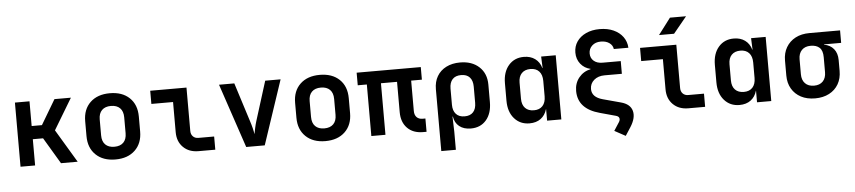

<svg xmlns="http://www.w3.org/2000/svg" viewBox="-50 -1119 7301 1640"><g transform="rotate(-5 3600.0 -298.5)"><path d="M86 0V-550H211V-338H299L425 -550H566L406 -284L576 0H433L299 -225H211V0Z M900 9Q794 9 732 -50.5Q670 -110 670 -211V-339Q670 -441 732 -500Q794 -559 900 -559Q1006 -559 1068 -500Q1130 -441 1130 -339V-211Q1130 -110 1068 -50.5Q1006 9 900 9ZM900 -100Q950 -100 977.5 -127.5Q1005 -155 1005 -207V-343Q1005 -395 977.5 -422.5Q950 -450 900 -450Q850 -450 822.5 -422.5Q795 -395 795 -343V-207Q795 -155 822.5 -127.5Q850 -100 900 -100Z M1612 0Q1531 0 1481.5 -49Q1432 -98 1432 -178V-437H1246V-550H1557V-178Q1557 -149 1574.5 -131Q1592 -113 1621 -113H1756V0Z M2021 0 1836 -550H1967L2073 -216Q2083 -186 2090.5 -155.5Q2098 -125 2101 -103Q2105 -125 2111.5 -155.5Q2118 -186 2127 -215L2232 -550H2364L2180 0Z M2700 9Q2594 9 2532 -50.5Q2470 -110 2470 -211V-339Q2470 -441 2532 -500Q2594 -559 2700 -559Q2806 -559 2868 -500Q2930 -441 2930 -339V-211Q2930 -110 2868 -50.5Q2806 9 2700 9ZM2700 -100Q2750 -100 2777.5 -127.5Q2805 -155 2805 -207V-343Q2805 -395 2777.5 -422.5Q2750 -450 2700 -450Q2650 -450 2622.5 -422.5Q2595 -395 2595 -343V-207Q2595 -155 2622.5 -127.5Q2650 -100 2700 -100Z M3537 5Q3452 5 3402.5 -45.5Q3353 -96 3353 -182V-442H3215V0H3094V-442H3016V-550H3566V-442H3474V-182Q3474 -147 3492.5 -128Q3511 -109 3543 -109H3567V5Z M3678 180V-350Q3678 -414 3705.5 -461Q3733 -508 3784 -534Q3835 -560 3903 -560Q4005 -560 4066.5 -503Q4128 -446 4128 -350V-201Q4128 -104 4079 -47Q4030 10 3947 10Q3886 10 3848 -20.5Q3810 -51 3802 -105H3799L3803 26V180ZM3903 -98Q3951 -98 3976.5 -126Q4002 -154 4002 -206V-344Q4002 -396 3976.5 -424Q3951 -452 3903 -452Q3854 -452 3828.5 -424Q3803 -396 3803 -344V-206Q3803 -155 3829 -126.5Q3855 -98 3903 -98Z M4450 10Q4370 10 4320 -47Q4270 -104 4270 -200V-349Q4270 -446 4319.5 -503Q4369 -560 4450 -560Q4507 -560 4546 -531.5Q4585 -503 4600 -451H4602L4598 -550H4723V0H4601V-99H4600Q4585 -47 4546.5 -18.5Q4508 10 4450 10ZM4497 -98Q4545 -98 4571.5 -127Q4598 -156 4598 -209V-341Q4598 -394 4571.5 -423Q4545 -452 4497 -452Q4449 -452 4422 -424Q4395 -396 4395 -344V-206Q4395 -154 4422 -126Q4449 -98 4497 -98Z M5116 -633Q5070 -633 5041.5 -606.5Q5013 -580 5013 -540Q5013 -500 5041 -476Q5069 -452 5116 -452H5272V-343H5124Q5068 -343 5033 -313Q4998 -283 4998 -236Q4998 -166 5090 -141L5242 -100Q5322 -79 5338 -19.5Q5354 40 5305 117L5259 188L5165 137L5211 66Q5223 47 5218 31.5Q5213 16 5190 10L5055 -27Q4870 -77 4870 -231Q4870 -298 4909 -345.5Q4948 -393 5010 -406V-408Q4957 -420 4924.5 -460.5Q4892 -501 4892 -558Q4892 -611 4920 -652Q4948 -693 4998.5 -716.5Q5049 -740 5116 -740Q5183 -740 5234 -717Q5285 -694 5314.5 -653.5Q5344 -613 5347 -560H5222Q5218 -592 5189.5 -612.5Q5161 -633 5116 -633Z M5812 0Q5731 0 5681.5 -49Q5632 -98 5632 -178V-437H5446V-550H5757V-178Q5757 -149 5774.5 -131Q5792 -113 5821 -113H5956V0ZM5617 -645 5723 -785H5861L5746 -645Z M6250 10Q6170 10 6120 -47Q6070 -104 6070 -200V-349Q6070 -446 6119.5 -503Q6169 -560 6250 -560Q6307 -560 6346 -531.5Q6385 -503 6400 -451H6402L6398 -550H6523V0H6401V-99H6400Q6385 -47 6346.5 -18.5Q6308 10 6250 10ZM6297 -98Q6345 -98 6371.5 -127Q6398 -156 6398 -209V-341Q6398 -394 6371.5 -423Q6345 -452 6297 -452Q6249 -452 6222 -424Q6195 -396 6195 -344V-206Q6195 -154 6222 -126Q6249 -98 6297 -98Z M6899 10Q6829 10 6778 -17Q6727 -44 6698.5 -92.5Q6670 -141 6670 -206V-334Q6670 -399 6698.5 -447.5Q6727 -496 6778 -523Q6829 -550 6899 -550H7161V-443H7014V-440Q7067 -431 7097 -394Q7127 -357 7127 -299V-206Q7127 -141 7099 -92.5Q7071 -44 7019.5 -17Q6968 10 6899 10ZM6899 -99Q6948 -99 6975 -127.5Q7002 -156 7002 -206V-334Q7002 -391 6975 -416Q6948 -441 6899 -441Q6850 -441 6822.5 -412.5Q6795 -384 6795 -334V-206Q6795 -156 6822.5 -127.5Q6850 -99 6899 -99Z"/></g></svg>

Font: JetBrains Mono NL
Style: Bold
Weight: 700
Monospace: yes
Designer: Philipp Nurullin, Konstantin Bulenkov
Foundry: JetBrains
Version: Version 2.305; ttfautohint (v1.8.4.7-5d5b)